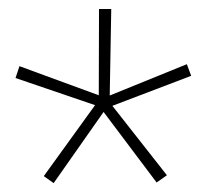

<svg xmlns="http://www.w3.org/2000/svg" viewBox="-20 -731 458 428"><path d="M191.9 -496.6 14.6 -557.1 23.4 -583.5 200.2 -518.6 200.7 -710.9H228L224.6 -518.1L396.5 -587.9L406.2 -562L230.5 -495.1L352.1 -340.3L329.1 -324.2L210.9 -481.4L99.6 -322.8L77.6 -338.4Z"/></svg>

Font: Roboto Thin
Style: Regular
Weight: 250
Designer: Google
Version: Version 2.134; 2016